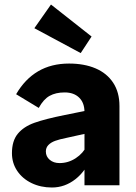

<svg xmlns="http://www.w3.org/2000/svg" viewBox="-20 -825 604 855"><path d="M267.8 -413.4Q228.2 -413.4 200.8 -398.1Q173.4 -382.8 152.6 -344.4L51.8 -405.4Q91 -473 149.8 -507.5Q208.6 -542 287.4 -542Q355.2 -542 405.6 -520.5Q456 -499 484 -456.5Q512 -414 512 -352.8V0H356.2V-325.8Q356.2 -367.2 332.5 -390.3Q308.8 -413.4 267.8 -413.4ZM33.2 -143Q33.2 -197.6 59.2 -229.3Q85.2 -261 133.3 -278.2Q181.4 -295.4 269.2 -313L433.2 -346.2L424.2 -243.8L274.2 -210.6Q244.2 -204.6 225.4 -197.7Q206.6 -190.8 195.4 -179.1Q184.2 -167.4 184.2 -150.4Q184.2 -128 201.4 -113.4Q218.6 -98.8 245.2 -98.8Q284 -98.8 317.3 -120.6Q350.6 -142.4 367.6 -177.6L392 -135.4Q363.6 -64.4 316.1 -27.2Q268.6 10 211.2 10Q161.2 10 120.5 -9.7Q79.8 -29.4 56.5 -64.2Q33.2 -99 33.2 -143ZM133 -699.4 207 -804.8 387.8 -662.4 339.4 -588.6Z"/></svg>

Font: Easer Grotesk Variable
Style: Regular
Weight: 400
Designer: Boardeaser, Bonnie Shaver-Troup, Thomas Jockin
Foundry: Lexend
Version: Version 1.001;Glyphs 3.1.2 (3151)